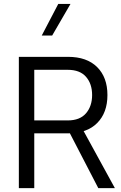

<svg xmlns="http://www.w3.org/2000/svg" viewBox="-20 -969 625 989"><path d="M280.1 -948.7 195 -785.9H248.7L343.1 -948.7ZM394 -324.5H318.2L486.3 0H571.7ZM156.5 0V-282.1H330.5Q427.7 -282.1 480.5 -335.2Q533.4 -388.3 533.4 -479.4Q533.4 -570.6 480.4 -623.4Q427.3 -676.2 330.5 -676.2H77.1V0ZM156.5 -609.4H328.8Q391.8 -609.4 423.2 -573.2Q454.5 -537.1 454.5 -479.6Q454.5 -422.2 423.1 -385.5Q391.7 -348.7 328.8 -348.7H156.5Z"/></svg>

Font: Estedad-FD VF
Style: Regular
Weight: 100
Designer: Amin Abedi
Version: Version 7.3